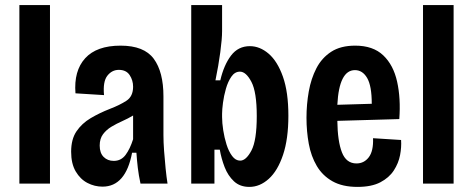

<svg xmlns="http://www.w3.org/2000/svg" viewBox="-20 -720 1855 753"><path d="M56 0V-700H176V0Z M382 12Q351 12 323 -2.5Q295 -17 277 -47.5Q259 -78 259 -125Q259 -174 280 -205Q301 -236 335.5 -256.5Q370 -277 411 -293Q450 -308 476 -325Q502 -342 502 -380Q502 -405 488.5 -425.5Q475 -446 446 -446Q419 -446 401 -423Q383 -400 388 -347L276 -354Q269 -442 314 -491.5Q359 -541 453 -541Q545 -541 583 -489.5Q621 -438 621 -342V-190Q621 -163 623.5 -128.5Q626 -94 629.5 -59.5Q633 -25 637 0H531Q524 -32 520.5 -61.5Q517 -91 515 -121H498Q473 12 382 12ZM426 -89Q455 -89 472.5 -112.5Q490 -136 502 -174V-267Q482 -255 459.5 -245Q437 -235 417 -223Q397 -211 384 -193.5Q371 -176 371 -149Q371 -120 386.5 -104.5Q402 -89 426 -89Z M958 13Q921 13 897.5 -9Q874 -31 861 -64.5Q848 -98 842 -133H821V0H730V-700H851V-598Q851 -568 844 -515.5Q837 -463 825 -405H844Q858 -465 886 -502Q914 -539 960 -539Q999 -539 1033.5 -509.5Q1068 -480 1089.5 -419.5Q1111 -359 1111 -266Q1111 -175 1090 -112.5Q1069 -50 1034 -18.5Q999 13 958 13ZM922 -90Q945 -90 966 -129.5Q987 -169 987 -265Q987 -359 966 -399Q945 -439 921 -439Q901 -439 887.5 -419.5Q874 -400 866 -372Q858 -344 854.5 -317Q851 -290 851 -274V-261Q851 -238 855.5 -209Q860 -180 868.5 -153Q877 -126 890.5 -108Q904 -90 922 -90Z M1382 13Q1323 13 1284 -9Q1245 -31 1222.5 -69Q1200 -107 1191 -156Q1182 -205 1182 -258Q1182 -311 1191 -361.5Q1200 -412 1221 -452.5Q1242 -493 1279 -517Q1316 -541 1373 -541Q1443 -541 1483 -503Q1523 -465 1537.5 -399.5Q1552 -334 1546 -253L1303 -246Q1304 -166 1321 -122.5Q1338 -79 1378 -79Q1408 -79 1426.5 -103.5Q1445 -128 1443 -178L1553 -171Q1555 -143 1549 -111.5Q1543 -80 1524.5 -51.5Q1506 -23 1471.5 -5Q1437 13 1382 13ZM1372 -445Q1310 -445 1303 -309L1438 -313Q1438 -383 1420 -414Q1402 -445 1372 -445Z M1639 0V-700H1759V0Z"/></svg>

Font: Bricolage Grotesque 10pt Condensed SemiBold
Style: Regular
Weight: 600
Width: 3
Designer: Mathieu Triay
Foundry: Atelier Triay
Version: Version 1.000; ttfautohint (v1.8.4.7-5d5b);gftools[0.9.32]